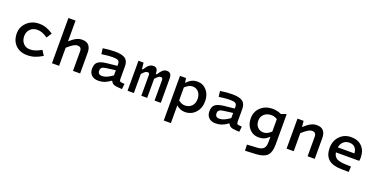

<svg xmlns="http://www.w3.org/2000/svg" viewBox="-21 -1652 5569 2833"><g transform="rotate(20 2763.0 -235.5)"><path d="M332 -390Q265 -390 222.5 -347Q180 -304 180 -237Q180 -167 220.5 -123.5Q261 -80 324 -80Q365 -80 406 -93Q447 -106 503 -137L552 -60Q485 -20 431 -3Q377 14 315 14Q201 14 132 -54.5Q63 -123 63 -237Q63 -341 139.5 -412.5Q216 -484 328 -484Q389 -484 439 -466.5Q489 -449 549 -410L497 -329Q447 -362 410.5 -376Q374 -390 332 -390Z M702 -710H814V-384Q872 -436 915.5 -457.5Q959 -479 1005 -479Q1074 -479 1109 -440.5Q1144 -402 1144 -325V0H1032V-305Q1032 -341 1016.5 -358Q1001 -375 968 -375Q940 -375 905 -354.5Q870 -334 814 -284V0H702Z M1730 -324V-131Q1730 -104 1737.5 -94Q1745 -84 1767 -83L1812 -79L1803 5L1740 1Q1692 -1 1665.5 -15.5Q1639 -30 1628 -59H1618Q1575 -25 1528 -8Q1481 9 1429 9Q1362 9 1323.5 -27.5Q1285 -64 1285 -128Q1285 -199 1323 -232Q1361 -265 1453 -276L1623 -294V-323Q1623 -363 1599 -377Q1575 -391 1512 -391Q1483 -391 1438 -387Q1393 -383 1341 -375L1330 -464Q1382 -472 1430.5 -476Q1479 -480 1517 -480Q1632 -480 1681 -444.5Q1730 -409 1730 -324ZM1394 -135Q1394 -106 1410.5 -90.5Q1427 -75 1458 -75Q1495 -75 1533.5 -91.5Q1572 -108 1623 -144V-225L1479 -206Q1433 -200 1413.5 -184.5Q1394 -169 1394 -135Z M1889 -471H1969L1980 -372H1993Q2027 -427 2057 -451Q2087 -475 2124 -475Q2161 -475 2178 -453Q2195 -431 2195 -384V-375H2211Q2246 -430 2273 -452.5Q2300 -475 2336 -475Q2375 -475 2393 -451.5Q2411 -428 2411 -376V0H2313V-323Q2313 -342 2305 -350.5Q2297 -359 2280 -359Q2263 -359 2244 -345Q2225 -331 2197 -300V0H2105V-325Q2105 -343 2097 -351Q2089 -359 2072 -359Q2055 -359 2035.5 -345Q2016 -331 1988 -299V0H1889Z M2653 230H2541V-471H2637L2646 -399Q2687 -442 2726.5 -461Q2766 -480 2815 -480Q2903 -480 2960.5 -414Q3018 -348 3018 -244Q3018 -135 2953 -64.5Q2888 6 2790 6Q2750 6 2717.5 -7Q2685 -20 2653 -48ZM2902 -237Q2902 -305 2866 -346.5Q2830 -388 2773 -388Q2742 -388 2714.5 -374.5Q2687 -361 2653 -330V-126Q2680 -105 2704.5 -95Q2729 -85 2755 -85Q2822 -85 2862 -127Q2902 -169 2902 -237Z M3572 -324V-131Q3572 -104 3579.5 -94Q3587 -84 3609 -83L3654 -79L3645 5L3582 1Q3534 -1 3507.5 -15.5Q3481 -30 3470 -59H3460Q3417 -25 3370 -8Q3323 9 3271 9Q3204 9 3165.5 -27.5Q3127 -64 3127 -128Q3127 -199 3165 -232Q3203 -265 3295 -276L3465 -294V-323Q3465 -363 3441 -377Q3417 -391 3354 -391Q3325 -391 3280 -387Q3235 -383 3183 -375L3172 -464Q3224 -472 3272.5 -476Q3321 -480 3359 -480Q3474 -480 3523 -444.5Q3572 -409 3572 -324ZM3236 -135Q3236 -106 3252.5 -90.5Q3269 -75 3300 -75Q3337 -75 3375.5 -91.5Q3414 -108 3465 -144V-225L3321 -206Q3275 -200 3255.5 -184.5Q3236 -169 3236 -135Z M3939 -14Q3852 -14 3794 -77Q3736 -140 3736 -240Q3736 -346 3808.5 -414Q3881 -482 3997 -482Q4032 -482 4066.5 -474Q4101 -466 4132 -451L4197 -475H4214V-1Q4214 121 4162.5 173Q4111 225 3988 231L3820 239L3816 144L3976 135Q4044 131 4073 100.5Q4102 70 4102 2V-84Q4066 -47 4027.5 -30.5Q3989 -14 3939 -14ZM4009 -388Q3938 -388 3895 -348Q3852 -308 3852 -247Q3852 -184 3888 -145.5Q3924 -107 3981 -107Q4012 -107 4040 -120.5Q4068 -134 4102 -164V-360Q4079 -374 4056 -381Q4033 -388 4009 -388Z M4386 -471H4482L4491 -377Q4553 -433 4597.5 -456Q4642 -479 4689 -479Q4758 -479 4793 -440.5Q4828 -402 4828 -325V0H4716V-305Q4716 -341 4700.5 -358Q4685 -375 4652 -375Q4624 -375 4589 -354.5Q4554 -334 4498 -284V0H4386Z M5281 -79 5369 -77 5365 10 5245 8Q5110 6 5044.5 -52.5Q4979 -111 4979 -229Q4979 -340 5049 -413Q5119 -486 5228 -486Q5335 -486 5397.5 -421.5Q5460 -357 5460 -245Q5460 -232 5458.5 -219.5Q5457 -207 5455 -197H5089Q5098 -136 5142 -109Q5186 -82 5281 -79ZM5229 -400Q5174 -400 5137 -367Q5100 -334 5090 -276H5351Q5347 -336 5315 -368Q5283 -400 5229 -400Z"/></g></svg>

Font: Intel One Mono Medium
Style: Regular
Weight: 500
Monospace: yes
Designer: Fred Shallcrass
Foundry: Frere-Jones Type LLC
Version: Version 1.400;hotconv 1.1.0;makeotfexe 2.6.0;FJTRelease1.4